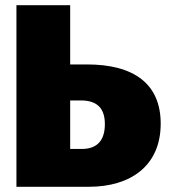

<svg xmlns="http://www.w3.org/2000/svg" viewBox="-20 -716 646 736"><path d="M313 -469H249V-696H43V0H321C480 0 596 -80 596 -242C596 -395 493 -469 313 -469ZM294 -145H249V-331H290C358 -331 382 -295 382 -240C382 -181 355 -145 294 -145Z"/></svg>

Font: Fira Sans Heavy
Style: Regular
Weight: 900
Designer: bBox Type GmbH & Carrois Corporate GbR & Edenspiekermann AG
Foundry: bBox Type GmbH & Carrois Corporate GbR & Edenspiekermann AG
Version: Version 4.300;PS 004.300;hotconv 1.0.88;makeotf.lib2.5.64775